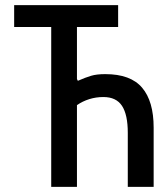

<svg xmlns="http://www.w3.org/2000/svg" viewBox="-20 -726 640 746"><path d="M35 -621V-706H439V-621H279V-419L282.5 -412Q312 -425 333.8 -431.5Q355.5 -438 389 -438Q487.5 -438 532.2 -385.2Q577 -332.5 577 -230V0H476.5V-210Q476.5 -280.5 454 -314.8Q431.5 -349 381.5 -349Q353 -349 326.8 -340.8Q300.5 -332.5 279 -317.5V0H179V-621Z"/></svg>

Font: JuliaMono SemiBold
Style: Regular
Weight: 600
Monospace: yes
Designer: cormullion
Foundry: corm
Version: Version 0.055; ttfautohint (v1.8.4)